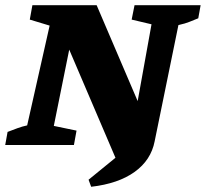

<svg xmlns="http://www.w3.org/2000/svg" viewBox="-34 -555 788 735"><path d="M315 160 305 133 408 49 231 -365 172 -73 259 -55 249 0H-14L-5 -50Q16 -58 33.5 -64.5Q51 -71 70 -75L156 -457L80 -480L90 -535H336L493 -168L546 -462L470 -480L481 -535H734L725 -485Q707 -478 691.5 -471.5Q676 -465 649 -459L558 -14Q544 58 481.5 103Q419 148 315 160Z"/></svg>

Font: Piazzolla SC
Style: Bold Italic
Weight: 700
Italic angle: -11.3°
Designer: Juan Pablo del Peral
Foundry: Huerta Tipografica
Version: Version 1.330